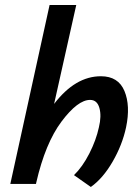

<svg xmlns="http://www.w3.org/2000/svg" viewBox="-20 -731 554 763"><path d="M381 -428Q450 -428 474.5 -369.5Q499 -311 481 -225Q466 -155 427.5 -88.5Q389 -22 341 12L274 -35Q308 -68 335 -121Q362 -174 373 -225Q384 -270 375 -302Q366 -334 338 -334Q289 -334 224.5 -248Q160 -162 124 -5L123 0H21L177 -711H283L195 -318Q279 -428 381 -428Z"/></svg>

Font: EauTest
Style: Bold Italic
Weight: 700
Italic angle: -12°
Designer: Christian Thalmann (Catharsis Fonts)
Version: Version 0.001;PS 000.001;hotconv 1.0.88;makeotf.lib2.5.64775